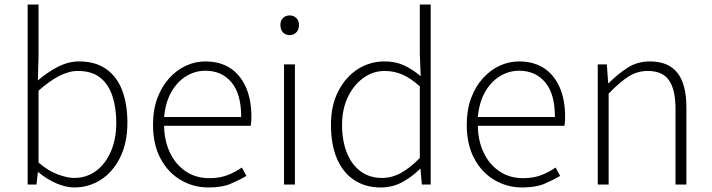

<svg xmlns="http://www.w3.org/2000/svg" viewBox="-20 -814 3141 847"><path d="M308 13Q271 13 229 -5Q187 -23 150 -54H147L141 0H102V-794H150V-564L147 -459Q187 -494 234 -518.5Q281 -543 329 -543Q401 -543 448.5 -509.5Q496 -476 519 -415.5Q542 -355 542 -273Q542 -183 509.5 -118.5Q477 -54 424 -20.5Q371 13 308 13ZM307 -29Q361 -29 403 -59.5Q445 -90 469 -145.5Q493 -201 493 -273Q493 -338 476 -390Q459 -442 422 -471.5Q385 -501 323 -501Q284 -501 240.5 -478.5Q197 -456 150 -414V-97Q193 -60 235 -44.5Q277 -29 307 -29Z M900 13Q833 13 777 -20Q721 -53 688 -115Q655 -177 655 -264Q655 -329 674 -380.5Q693 -432 726 -468.5Q759 -505 800 -524Q841 -543 886 -543Q949 -543 994 -514.5Q1039 -486 1064 -431Q1089 -376 1089 -298Q1089 -289 1088.5 -279.5Q1088 -270 1086 -259H704Q705 -192 730 -140Q755 -88 799.5 -58Q844 -28 904 -28Q948 -28 982.5 -41Q1017 -54 1047 -75L1067 -38Q1035 -19 997 -3Q959 13 900 13ZM704 -298H1044Q1044 -400 1001 -451Q958 -502 886 -502Q841 -502 801.5 -478Q762 -454 736 -408.5Q710 -363 704 -298Z M1233 0V-530H1281V0ZM1258 -659Q1240 -659 1228.5 -671Q1217 -683 1217 -704Q1217 -723 1228.5 -734.5Q1240 -746 1258 -746Q1275 -746 1287 -734.5Q1299 -723 1299 -704Q1299 -683 1287 -671Q1275 -659 1258 -659Z M1659 13Q1593 13 1543.5 -19Q1494 -51 1467 -113Q1440 -175 1440 -264Q1440 -349 1472.5 -412Q1505 -475 1558.5 -509Q1612 -543 1676 -543Q1724 -543 1760.5 -526.5Q1797 -510 1836 -478L1832 -576V-794H1880V0H1841L1835 -69H1833Q1800 -36 1756.5 -11.5Q1713 13 1659 13ZM1665 -29Q1710 -29 1750.5 -52Q1791 -75 1832 -117V-433Q1791 -470 1754 -485.5Q1717 -501 1677 -501Q1625 -501 1582 -469.5Q1539 -438 1514 -384.5Q1489 -331 1489 -264Q1489 -193 1510 -140.5Q1531 -88 1570.5 -58.5Q1610 -29 1665 -29Z M2284 13Q2217 13 2161 -20Q2105 -53 2072 -115Q2039 -177 2039 -264Q2039 -329 2058 -380.5Q2077 -432 2110 -468.5Q2143 -505 2184 -524Q2225 -543 2270 -543Q2333 -543 2378 -514.5Q2423 -486 2448 -431Q2473 -376 2473 -298Q2473 -289 2472.5 -279.5Q2472 -270 2470 -259H2088Q2089 -192 2114 -140Q2139 -88 2183.5 -58Q2228 -28 2288 -28Q2332 -28 2366.5 -41Q2401 -54 2431 -75L2451 -38Q2419 -19 2381 -3Q2343 13 2284 13ZM2088 -298H2428Q2428 -400 2385 -451Q2342 -502 2270 -502Q2225 -502 2185.5 -478Q2146 -454 2120 -408.5Q2094 -363 2088 -298Z M2617 0V-530H2657L2663 -447H2665Q2706 -488 2749 -515.5Q2792 -543 2847 -543Q2929 -543 2968.5 -492.5Q3008 -442 3008 -340V0H2960V-334Q2960 -418 2931.5 -459.5Q2903 -501 2838 -501Q2791 -501 2752 -476Q2713 -451 2665 -401V0Z"/></svg>

Font: Noto Sans HK Thin ExtraLight
Style: Regular
Weight: 250
Version: Version 2.004-H2;hotconv 1.0.118;makeotfexe 2.5.65603